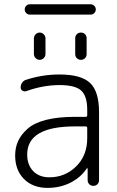

<svg xmlns="http://www.w3.org/2000/svg" viewBox="-20 -913 562 921"><path d="M398.4 -298.8Q398.4 -306.6 390.6 -306.6H338.9Q110.4 -306.6 110.4 -171.9Q110.4 -122.1 139.2 -92.3Q168 -62.5 216.8 -62.5Q292 -62.5 345.2 -114.7Q398.4 -167 398.4 -250ZM390.6 -352.5Q398.4 -352.5 398.4 -359.4V-385.7Q398.4 -452.1 369.6 -478.5Q340.8 -504.9 265.6 -504.9Q186.5 -504.9 105.5 -475.6Q95.7 -472.7 87.4 -478Q79.1 -483.4 79.1 -494.1Q79.1 -505.9 86.4 -516.6Q93.8 -527.3 105.5 -530.3Q182.6 -555.7 265.6 -555.7Q369.1 -555.7 412.1 -515.1Q455.1 -474.6 455.1 -375V-48.8Q455.1 -37.1 447.3 -29.3Q439.5 -21.5 427.7 -21.5Q416 -21.5 408.2 -29.3Q400.4 -37.1 400.4 -48.8V-103.5Q400.4 -105.5 398.9 -106Q397.5 -106.4 396.5 -105.5Q370.1 -65.4 326.2 -41Q273.4 -11.7 208 -11.7Q137.7 -11.7 95.2 -54.2Q52.7 -96.7 52.7 -167Q52.7 -205.1 66.9 -236.3Q81.1 -267.6 112.3 -295.4Q143.6 -323.2 200.7 -337.9Q257.8 -352.5 338.9 -352.5ZM123 -842.8Q113.3 -842.8 106 -850.1Q98.6 -857.4 98.6 -867.7Q98.6 -877.9 106 -885.3Q113.3 -892.6 123 -892.6H414.1Q424.8 -892.6 432.1 -885.3Q439.5 -877.9 439.5 -867.7Q439.5 -857.4 432.1 -850.1Q424.8 -842.8 414.1 -842.8ZM142.6 -654.3V-728.5Q142.6 -740.2 150.9 -748.5Q159.2 -756.8 170.4 -756.8Q181.6 -756.8 189.9 -748.5Q198.2 -740.2 198.2 -728.5V-654.3Q198.2 -642.6 189.9 -634.3Q181.6 -626 170.4 -626Q159.2 -626 150.9 -634.3Q142.6 -642.6 142.6 -654.3ZM340.8 -653.3V-729.5Q340.8 -741.2 348.6 -749Q356.4 -756.8 368.2 -756.8Q379.9 -756.8 387.7 -749Q395.5 -741.2 395.5 -729.5V-653.3Q395.5 -641.6 387.7 -633.8Q379.9 -626 368.2 -626Q356.4 -626 348.6 -633.8Q340.8 -641.6 340.8 -653.3Z"/></svg>

Font: Gen Jyuu Gothic Light
Style: Regular
Weight: 200
Designer: [Source Han Sans]
Ryoko NISHIZUKA  (kana & ideographs); Paul D. Hunt (Latin, Greek & Cyrillic); Wenlong ZHANG  (bopomofo
Version: Version 1.002.20150607